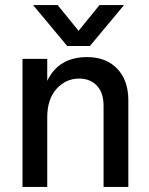

<svg xmlns="http://www.w3.org/2000/svg" viewBox="-20 -740 591 760"><path d="M488 0H390V-320Q390 -373 363.5 -401Q337 -429 293 -429Q241 -429 204 -388.5Q167 -348 167 -275V0H69V-507H167V-420Q212 -514 325 -514Q400 -514 444 -468Q488 -422 488 -343ZM336 -558H246L111 -720H208L291 -618L374 -720H471Z"/></svg>

Font: Hind Siliguri Medium
Style: Regular
Weight: 500
Designer: Jyotish Sonowal
Foundry: Indian Type Foundry
Version: Version 1.001;PS 1.0;hotconv 1.0.86;makeotf.lib2.5.63406; tt